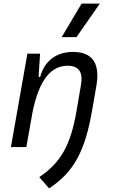

<svg xmlns="http://www.w3.org/2000/svg" viewBox="-20 -815 626 1064"><path d="M40.5 0H126L160.2 -192.9C199.2 -384.8 269.5 -450.7 355 -450.7C417.5 -450.7 440.9 -414.6 428.7 -344.2L404.3 -201.2C371.6 -10.7 316.9 86.4 197.8 166.5L252 229C388.2 139.2 451.2 24.4 490.2 -202.1L514.2 -340.3C535.6 -463.4 492.7 -527.3 384.3 -527.3C292.5 -527.3 226.1 -477.1 202.6 -388.7H193.8L202.1 -517.6H131.8ZM321.8 -609.4H403.8L533.2 -794.9H432.1Z"/></svg>

Font: Cascadia Code SemiLight
Style: Italic
Weight: 350
Italic angle: -10°
Monospace: yes
Designer: Aaron Bell
Foundry: Saja Typeworks
Version: Version 2404.023